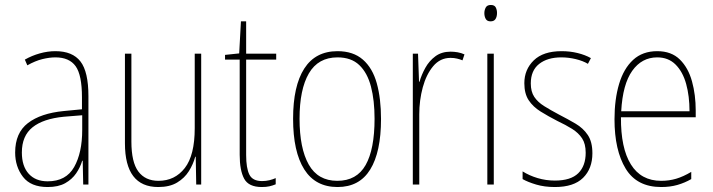

<svg xmlns="http://www.w3.org/2000/svg" viewBox="-20 -836 2871 773"><path d="M203 -630Q272 -630 304 -588.5Q336 -547 336 -449V-93H315L313 -189H311Q303 -162 286.5 -138Q270 -114 242.5 -98.5Q215 -83 172 -83Q104 -83 72.5 -124Q41 -165 41 -222Q41 -301 92.5 -340.5Q144 -380 237 -389L310 -396V-444Q310 -534 284.5 -569.5Q259 -605 203 -605Q179 -605 150.5 -598Q122 -591 90 -573L80 -596Q108 -612 140 -621Q172 -630 203 -630ZM237 -366Q154 -358 111 -323.5Q68 -289 68 -222Q68 -167 95.5 -136.5Q123 -106 172 -106Q246 -106 278.5 -163.5Q311 -221 311 -313V-372Z M790 -620V-93H770L768 -205H766Q758 -175 740.5 -147Q723 -119 693 -101Q663 -83 617 -83Q483 -83 483 -259V-620H509V-266Q509 -183 537 -145.5Q565 -108 618 -108Q684 -108 724 -159.5Q764 -211 764 -320V-620Z M1035 -107Q1051 -107 1065 -110.5Q1079 -114 1090 -119V-94Q1078 -89 1065 -86Q1052 -83 1034 -83Q981 -83 963 -116.5Q945 -150 945 -213V-596H886V-615L943 -621L950 -750H971V-620H1092V-596H971V-212Q971 -159 984 -133Q997 -107 1035 -107Z M1514 -357Q1514 -224 1470.5 -153.5Q1427 -83 1339 -83Q1250 -83 1205 -154Q1160 -225 1160 -358Q1160 -490 1205 -560Q1250 -630 1339 -630Q1402 -630 1441 -596Q1480 -562 1497 -500.5Q1514 -439 1514 -357ZM1186 -358Q1186 -239 1223 -173.5Q1260 -108 1338 -108Q1416 -108 1452 -171.5Q1488 -235 1488 -358Q1488 -432 1473.5 -487.5Q1459 -543 1426.5 -574Q1394 -605 1339 -605Q1261 -605 1223.5 -540.5Q1186 -476 1186 -358Z M1794 -628Q1808 -628 1822.5 -625.5Q1837 -623 1850 -617L1842 -593Q1833 -597 1820.5 -600Q1808 -603 1794 -603Q1752 -603 1724 -569.5Q1696 -536 1682 -484Q1668 -432 1668 -376V-93H1642V-620H1663L1667 -507H1669Q1677 -535 1692.5 -563Q1708 -591 1733 -609.5Q1758 -628 1794 -628Z M1956 -816Q1971 -816 1976 -806Q1981 -796 1981 -784Q1981 -769 1975 -759.5Q1969 -750 1955 -750Q1941 -750 1935.5 -760Q1930 -770 1930 -783Q1930 -795 1935.5 -805.5Q1941 -816 1956 -816ZM1968 -620V-93H1942V-620Z M2365 -219Q2365 -157 2327.5 -120Q2290 -83 2214 -83Q2172 -83 2138.5 -93Q2105 -103 2084 -115V-146Q2111 -129 2144.5 -119Q2178 -109 2214 -109Q2278 -109 2308 -138.5Q2338 -168 2338 -221Q2338 -257 2323.5 -279Q2309 -301 2283.5 -317Q2258 -333 2224 -349Q2187 -368 2156.5 -387Q2126 -406 2108.5 -432.5Q2091 -459 2091 -501Q2091 -556 2129 -593Q2167 -630 2241 -630Q2275 -630 2305.5 -622.5Q2336 -615 2359 -602L2347 -579Q2327 -591 2298 -598Q2269 -605 2240 -605Q2184 -605 2150.5 -578.5Q2117 -552 2117 -500Q2117 -467 2131 -446Q2145 -425 2170.5 -409Q2196 -393 2230 -375Q2267 -356 2297.5 -338Q2328 -320 2346.5 -292.5Q2365 -265 2365 -219Z M2626 -630Q2683 -630 2717 -596.5Q2751 -563 2766 -508.5Q2781 -454 2781 -391V-364H2480Q2479 -240 2520 -174Q2561 -108 2642 -108Q2674 -108 2702.5 -116.5Q2731 -125 2763 -144V-115Q2737 -100 2707.5 -91.5Q2678 -83 2642 -83Q2544 -83 2499 -157Q2454 -231 2454 -356Q2454 -436 2472.5 -498Q2491 -560 2529 -595Q2567 -630 2626 -630ZM2626 -605Q2564 -605 2525.5 -551Q2487 -497 2481 -388H2756Q2756 -449 2742.5 -498Q2729 -547 2700 -576Q2671 -605 2626 -605Z"/></svg>

Font: Noto Sans Telugu UI Condensed Thin
Style: Regular
Weight: 100
Width: 3
Designer: Jelle Bosma - Monotype Design Team
Foundry: Monotype Imaging Inc.
Version: Version 2.005; ttfautohint (v1.8.4.7-5d5b)